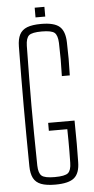

<svg xmlns="http://www.w3.org/2000/svg" viewBox="-60 -924 470 964"><g transform="rotate(-5 175.0 -442.0)"><path d="M179 5Q134 5 107.5 -5.2Q81 -15.5 69.2 -38.2Q57.5 -61 57 -98Q56 -179 55.5 -253.2Q55 -327.5 55 -400Q55 -472.5 55.5 -546.8Q56 -621 57 -702Q57.5 -739 69.2 -761.8Q81 -784.5 107.2 -794.8Q133.5 -805 178 -805Q244 -805 270.8 -781.2Q297.5 -757.5 299 -702Q300.5 -655 300.5 -618.8Q300.5 -582.5 299 -535H259Q260.5 -582.5 260.5 -618.8Q260.5 -655 259 -702Q257.5 -740.5 242.2 -753.8Q227 -767 178 -767Q128.5 -767 113.2 -753.8Q98 -740.5 97 -702Q95.5 -613 94.8 -540.2Q94 -467.5 94 -400Q94 -332.5 94.8 -259.8Q95.5 -187 97 -98Q98 -60 113.5 -46.5Q129 -33 179 -33Q231 -33 246.8 -46.5Q262.5 -60 263 -98Q263.5 -130 263.8 -156.2Q264 -182.5 263.8 -208.8Q263.5 -235 263 -267H170V-307H303Q304 -235 304 -189.5Q304 -144 303 -98Q302.5 -42.5 275 -18.8Q247.5 5 179 5ZM153 -840V-889H202V-840Z"/></g></svg>

Font: Big Shoulders Text Thin Thin
Style: Regular
Weight: 250
Version: Version 2.002